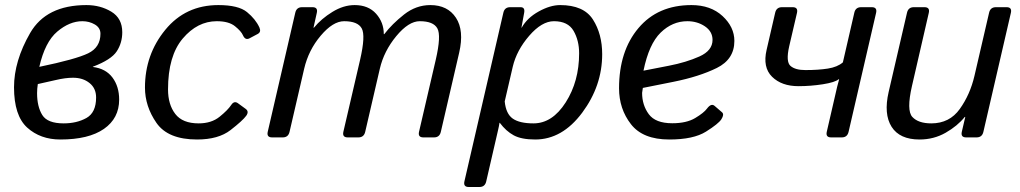

<svg xmlns="http://www.w3.org/2000/svg" viewBox="-20 -541 4015 756"><path d="M35.2 -197.3Q35.2 -300.8 98.6 -410.9Q162.1 -521 320.3 -521Q375.5 -521 418.5 -494.9Q461.4 -468.8 461.4 -414.1Q461.4 -372.1 439.7 -338.9Q418 -305.7 345.7 -278.3V-277.3Q396.5 -271 422.9 -235.6Q449.2 -200.2 449.2 -148.9Q449.2 -75.2 389.2 -33.4Q329.1 8.3 217.8 8.3Q138.7 8.3 86.9 -38.8Q35.2 -85.9 35.2 -197.3ZM126 -174.3Q126 -121.1 146.5 -88.1Q167 -55.2 230.5 -55.2Q282.2 -55.2 320.3 -76.4Q358.4 -97.7 358.4 -157.2Q358.4 -193.4 332.5 -214.1Q306.6 -234.9 267.6 -234.9Q237.3 -234.9 199.2 -225.8Q161.1 -216.8 128.9 -210Q126 -191.4 126 -174.3ZM134.8 -277.8Q278.8 -307.6 327.1 -331.1Q375.5 -354.5 375.5 -408.2Q375.5 -431.6 353.5 -444.6Q331.5 -457.5 304.2 -457.5Q253.9 -457.5 205.6 -416.7Q157.2 -376 134.8 -277.8Z M550.8 -196.3Q550.8 -325.7 630.6 -423.3Q710.4 -521 839.8 -521Q918.9 -521 952.6 -493.4Q986.3 -465.8 1001.5 -432.6Q1009.3 -415 994.6 -407.2L962.4 -390.1Q945.8 -381.3 936.5 -402.3Q929.7 -418 905.3 -437.7Q880.9 -457.5 833.5 -457.5Q757.3 -457.5 699.5 -389.2Q641.6 -320.8 641.6 -189Q641.6 -129.4 670.2 -92.3Q698.7 -55.2 762.2 -55.2Q812.5 -55.2 844.7 -81.3Q877 -107.4 890.6 -127.9Q901.9 -145 916.5 -134.8L947.3 -112.3Q961.4 -102.1 949.7 -85.4Q935.5 -65.9 887.7 -28.8Q839.8 8.3 755.9 8.3Q641.6 8.3 596.2 -56.9Q550.8 -122.1 550.8 -196.3Z M1051.3 0Q1029.3 0 1034.2 -22L1142.6 -490.7Q1147.5 -512.7 1169.4 -512.7H1210.4Q1232.4 -512.7 1227.5 -490.7L1214.4 -432.1H1216.3Q1245.1 -467.3 1288.8 -494.1Q1332.5 -521 1376.5 -521Q1430.2 -521 1460.7 -487.1Q1491.2 -453.1 1491.2 -406.7H1493.2Q1523.9 -446.8 1571 -483.9Q1618.2 -521 1674.3 -521Q1742.7 -521 1775.4 -470.9Q1808.1 -420.9 1788.1 -334L1715.8 -22Q1710.9 0 1689 0H1647Q1625 0 1629.9 -22L1695.8 -305.7Q1717.8 -400.9 1702.1 -429.2Q1686.5 -457.5 1632.8 -457.5Q1588.9 -457.5 1540.3 -398.7Q1491.7 -339.8 1475.6 -270.5L1418 -22Q1413.1 0 1391.1 0H1349.1Q1327.1 0 1332 -22L1397.9 -305.7Q1419.9 -400.9 1404.3 -429.2Q1388.7 -457.5 1335 -457.5Q1291 -457.5 1242.9 -400.6Q1194.8 -343.8 1177.7 -270.5L1120.1 -22Q1115.2 0 1093.3 0Z M1825.7 195.3Q1803.7 195.3 1808.6 173.3L1961.9 -490.7Q1966.8 -512.7 1988.8 -512.7H2029.8Q2047.9 -512.7 2043.9 -490.7L2033.2 -432.1H2034.2Q2055.7 -470.7 2101.1 -495.8Q2146.5 -521 2185.5 -521Q2278.3 -521 2314.7 -464.1Q2351.1 -407.2 2351.1 -327.6Q2351.1 -203.1 2272.5 -97.4Q2193.8 8.3 2087.4 8.3Q2033.2 8.3 2002.9 -8.1Q1972.7 -24.4 1947.8 -57.6H1946.8Q1944.8 -43.9 1940.9 -27.8L1894.5 173.3Q1889.6 195.3 1867.7 195.3ZM1967.3 -141.6Q1972.2 -92.8 1999 -74Q2025.9 -55.2 2080.6 -55.2Q2154.8 -55.2 2207.5 -137.9Q2260.3 -220.7 2260.3 -331.1Q2260.3 -381.8 2238.3 -419.7Q2216.3 -457.5 2161.1 -457.5Q2113.3 -457.5 2063.7 -400.1Q2014.2 -342.8 1999 -278.3Z M2417.5 -193.4Q2417.5 -339.8 2493.9 -430.4Q2570.3 -521 2702.6 -521Q2778.3 -521 2825 -477.8Q2871.6 -434.6 2871.6 -379.9Q2871.6 -307.6 2802.5 -273.4Q2733.4 -239.3 2631.3 -218.8L2511.2 -194.8Q2508.3 -176.3 2508.3 -175.3Q2508.3 -127 2534.7 -91.3Q2561 -55.7 2627 -55.7Q2683.1 -55.7 2717.3 -76.2Q2751.5 -96.7 2763.7 -113.3Q2780.8 -136.2 2794.4 -123.5L2823.2 -98.6Q2832.5 -90.3 2820.3 -71.3Q2809.1 -53.7 2759.8 -22.7Q2710.4 8.3 2615.2 8.3Q2511.2 8.3 2464.4 -52Q2417.5 -112.3 2417.5 -193.4ZM2513.7 -262.7 2613.8 -282.2Q2682.1 -295.4 2733.9 -318.6Q2785.6 -341.8 2785.6 -383.8Q2785.6 -417 2755.6 -437.3Q2725.6 -457.5 2686.5 -457.5Q2627.4 -457.5 2581.3 -412.6Q2535.2 -367.7 2513.7 -262.7Z M2998.5 -344.7 3032.2 -490.7Q3037.1 -512.7 3059.1 -512.7H3101.1Q3123 -512.7 3118.2 -490.7L3087.4 -358.4Q3073.7 -297.9 3092.5 -281.5Q3111.3 -265.1 3150.9 -265.1Q3202.1 -265.1 3239.7 -271Q3277.3 -276.9 3298.8 -295.4L3343.8 -490.7Q3348.6 -512.7 3370.6 -512.7H3412.6Q3434.6 -512.7 3429.7 -490.7L3321.3 -22Q3316.4 0 3294.4 0H3252.4Q3230.5 0 3235.4 -22L3276.4 -199.7Q3279.3 -212.9 3284.2 -229H3282.2Q3268.1 -216.8 3220 -209.2Q3171.9 -201.7 3124 -201.7Q3057.6 -201.7 3020 -238.8Q2982.4 -275.9 2998.5 -344.7Z M3479 -178.7 3551.3 -490.7Q3556.2 -512.7 3578.1 -512.7H3620.1Q3642.1 -512.7 3637.2 -490.7L3570.8 -202.1Q3548.8 -106 3572.3 -80.6Q3595.7 -55.2 3647 -55.2Q3718.8 -55.2 3759.3 -112.1Q3799.8 -168.9 3816.9 -242.2L3874.5 -490.7Q3879.4 -512.7 3901.4 -512.7H3943.4Q3965.3 -512.7 3960.4 -490.7L3852.1 -22Q3847.2 0 3825.2 0H3784.2Q3762.2 0 3767.1 -22L3780.8 -80.6H3778.8Q3750 -44.9 3703.4 -18.3Q3656.7 8.3 3600.6 8.3Q3522.5 8.3 3490.7 -41.7Q3459 -91.8 3479 -178.7Z"/></svg>

Font: Istok Web
Style: BoldItalic
Weight: 700
Italic angle: -13°
Designer: Andrey V. Panov
Foundry: Andrey V. Panov
Version: Version 1.0.2g